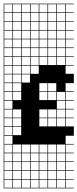

<svg xmlns="http://www.w3.org/2000/svg" viewBox="-20 -785 421 1043"><path d="M0 -765.1H381V-761.9H336.5V-717.5H381V-714.3H336.5V-669.8H381V-666.7H336.5V-622.2H381V-619H336.5V-574.6H381V-571.4H336.5V-527H381V-523.8H336.5V-479.4H381V-476.2H336.5V-431.7H381V-428.6H336.5V-384.1H381V-333.3H336.5V-288.9H381V-285.7H336.5V-241.3H381V-238.1H336.5V-193.7H381V-190.5H336.5V-146H381V-142.9H336.5V-98.4H381V-47.6H336.5V-3.2H381V0H336.5V44.4H381V47.6H336.5V92.1H381V95.2H336.5V139.7H381V142.9H336.5V187.3H381V190.5H336.5V234.9H381V238.1H0ZM288.9 -717.5H333.3V-761.9H288.9ZM3.2 -717.5H47.6V-761.9H3.2ZM241.3 -717.5H285.7V-761.9H241.3ZM193.7 -717.5H238.1V-761.9H193.7ZM50.8 -717.5H95.2V-761.9H50.8ZM146 -717.5H190.5V-761.9H146ZM98.4 -717.5H142.9V-761.9H98.4ZM288.9 -669.8H333.3V-714.3H288.9ZM3.2 -669.8H47.6V-714.3H3.2ZM241.3 -669.8H285.7V-714.3H241.3ZM50.8 -669.8H95.2V-714.3H50.8ZM193.7 -669.8H238.1V-714.3H193.7ZM98.4 -669.8H142.9V-714.3H98.4ZM146 -669.8H190.5V-714.3H146ZM288.9 -622.2H333.3V-666.7H288.9ZM3.2 -622.2H47.6V-666.7H3.2ZM241.3 -622.2H285.7V-666.7H241.3ZM50.8 -622.2H95.2V-666.7H50.8ZM193.7 -622.2H238.1V-666.7H193.7ZM98.4 -622.2H142.9V-666.7H98.4ZM146 -622.2H190.5V-666.7H146ZM146 -574.6H190.5V-619H146ZM98.4 -574.6H142.9V-619H98.4ZM193.7 -574.6H238.1V-619H193.7ZM50.8 -574.6H95.2V-619H50.8ZM241.3 -574.6H285.7V-619H241.3ZM288.9 -574.6H333.3V-619H288.9ZM3.2 -574.6H47.6V-619H3.2ZM146 -527H190.5V-571.4H146ZM193.7 -527H238.1V-571.4H193.7ZM98.4 -527H142.9V-571.4H98.4ZM241.3 -527H285.7V-571.4H241.3ZM50.8 -527H95.2V-571.4H50.8ZM288.9 -527H333.3V-571.4H288.9ZM3.2 -527H47.6V-571.4H3.2ZM146 -479.4H190.5V-523.8H146ZM193.7 -479.4H238.1V-523.8H193.7ZM98.4 -479.4H142.9V-523.8H98.4ZM241.3 -479.4H285.7V-523.8H241.3ZM50.8 -479.4H95.2V-523.8H50.8ZM288.9 -479.4H333.3V-523.8H288.9ZM3.2 -479.4H47.6V-523.8H3.2ZM98.4 -431.7H142.9V-476.2H98.4ZM3.2 -431.7H47.6V-476.2H3.2ZM288.9 -431.7H333.3V-476.2H288.9ZM146 -431.7H190.5V-476.2H146ZM193.7 -431.7H238.1V-476.2H193.7ZM241.3 -431.7H285.7V-476.2H241.3ZM50.8 -431.7H95.2V-476.2H50.8ZM98.4 -384.1H142.9V-428.6H98.4ZM3.2 -384.1H47.6V-428.6H3.2ZM146 -384.1H190.5V-428.6H146ZM50.8 -384.1H95.2V-428.6H50.8ZM98.4 -336.5H142.9V-381H98.4ZM3.2 -336.5H47.6V-381H3.2ZM50.8 -336.5H95.2V-381H50.8ZM241.3 -288.9H285.7V-333.3H241.3ZM193.7 -288.9H238.1V-333.3H193.7ZM3.2 -288.9H47.6V-333.3H3.2ZM50.8 -288.9H95.2V-333.3H50.8ZM241.3 -241.3H285.7V-285.7H241.3ZM50.8 -241.3H95.2V-285.7H50.8ZM288.9 -241.3H333.3V-285.7H288.9ZM193.7 -241.3H238.1V-285.7H193.7ZM3.2 -241.3H47.6V-285.7H3.2ZM3.2 -193.7H47.6V-238.1H3.2ZM288.9 -193.7H333.3V-238.1H288.9ZM288.9 -146H333.3V-190.5H288.9ZM50.8 -146H95.2V-190.5H50.8ZM241.3 -146H285.7V-190.5H241.3ZM3.2 -146H47.6V-190.5H3.2ZM193.7 -146H238.1V-190.5H193.7ZM3.2 -98.4H47.6V-142.9H3.2ZM288.9 -98.4H333.3V-142.9H288.9ZM50.8 -98.4H95.2V-142.9H50.8ZM241.3 -98.4H285.7V-142.9H241.3ZM193.7 -98.4H238.1V-142.9H193.7ZM50.8 -50.8H95.2V-95.2H50.8ZM3.2 -50.8H47.6V-95.2H3.2ZM3.2 -3.2H47.6V-47.6H3.2ZM3.2 44.4H47.6V0H3.2ZM98.4 44.4H142.9V0H98.4ZM288.9 44.4H333.3V0H288.9ZM241.3 44.4H285.7V0H241.3ZM193.7 44.4H238.1V0H193.7ZM50.8 44.4H95.2V0H50.8ZM146 44.4H190.5V0H146ZM193.7 92.1H238.1V47.6H193.7ZM50.8 92.1H95.2V47.6H50.8ZM288.9 92.1H333.3V47.6H288.9ZM241.3 92.1H285.7V47.6H241.3ZM3.2 92.1H47.6V47.6H3.2ZM98.4 92.1H142.9V47.6H98.4ZM146 92.1H190.5V47.6H146ZM146 139.7H190.5V95.2H146ZM50.8 139.7H95.2V95.2H50.8ZM288.9 139.7H333.3V95.2H288.9ZM241.3 139.7H285.7V95.2H241.3ZM3.2 139.7H47.6V95.2H3.2ZM193.7 139.7H238.1V95.2H193.7ZM98.4 139.7H142.9V95.2H98.4ZM3.2 187.3H47.6V142.9H3.2ZM50.8 187.3H95.2V142.9H50.8ZM288.9 187.3H333.3V142.9H288.9ZM241.3 187.3H285.7V142.9H241.3ZM146 187.3H190.5V142.9H146ZM98.4 187.3H142.9V142.9H98.4ZM193.7 187.3H238.1V142.9H193.7ZM50.8 234.9H95.2V190.5H50.8ZM288.9 234.9H333.3V190.5H288.9ZM146 234.9H190.5V190.5H146ZM241.3 234.9H285.7V190.5H241.3ZM3.2 234.9H47.6V190.5H3.2ZM98.4 234.9H142.9V190.5H98.4ZM193.7 234.9H238.1V190.5H193.7Z"/></svg>

Font: Jacquard 12 Charted
Style: Regular
Weight: 400
Designer: Sarah Cadigan-Fried
Version: Version 1.000